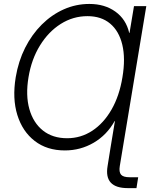

<svg xmlns="http://www.w3.org/2000/svg" viewBox="-20 -759 769 983"><path d="M729 -727.5 608.4 0 593.3 91.3Q588.4 121.6 599.6 135Q610.8 148.4 643.1 148.4H687.5L678.7 204.1H634.3Q511.7 204.1 530.8 91.3L545.4 0L568.4 -139.2H566.9Q527.3 -67.9 459.7 -28.3Q392.1 11.2 312 11.2Q220.7 11.2 158 -37.1Q95.2 -85.4 68.8 -170.2Q42.5 -254.9 60.5 -363.8Q74.2 -445.8 108.6 -514.2Q143.1 -582.5 193.8 -633.1Q244.6 -683.6 306.6 -711.2Q368.7 -738.8 437.5 -738.8Q516.1 -738.8 570.8 -699.5Q625.5 -660.2 641.6 -590.3H643.1L666 -727.5ZM323.7 -51.3Q394 -51.3 452.4 -89.6Q510.7 -127.9 551 -198Q591.3 -268.1 606.9 -363.8Q623 -459.5 606.2 -529.8Q589.4 -600.1 543.9 -638.2Q498.5 -676.3 427.7 -676.3Q354 -676.3 291 -636.5Q228 -596.7 184.6 -526.1Q141.1 -455.6 126 -363.8Q110.4 -271 130.4 -200.4Q150.4 -129.9 200 -90.6Q249.5 -51.3 323.7 -51.3Z"/></svg>

Font: Inter Display Light
Style: Italic
Weight: 300
Italic angle: -9.39999°
Designer: Rasmus Andersson
Foundry: rsms
Version: Version 4.000;git-a52131595